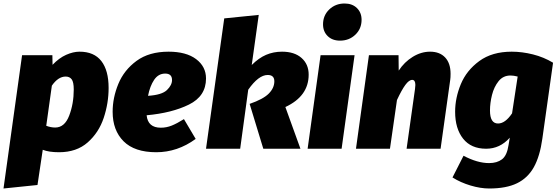

<svg xmlns="http://www.w3.org/2000/svg" viewBox="-48 -849 3179 1096"><path d="M78 -534H251L252 -479Q289 -518 329.5 -536Q370 -554 406 -554Q489 -554 530.5 -500.5Q572 -447 572 -347Q572 -260 544 -176Q516 -92 452.5 -36Q389 20 289 20Q231 20 196 6L166 207L-28 227ZM373 -338Q373 -381 361 -396.5Q349 -412 327 -412Q284 -412 248 -360L216 -131Q242 -121 267 -121Q321 -121 347 -189Q373 -257 373 -338Z M789 -191Q796 -120 870 -120Q902 -120 932 -132Q962 -144 1002 -169L1069 -56Q965 20 844 20Q720 20 657.5 -42.5Q595 -105 595 -211Q595 -291 627.5 -370Q660 -449 731.5 -501.5Q803 -554 914 -554Q1015 -554 1071.5 -511.5Q1128 -469 1128 -401Q1128 -300 1030.5 -252Q933 -204 789 -191ZM934 -392Q934 -429 895 -429Q856 -429 832 -393.5Q808 -358 797 -302Q876 -307 905 -335Q934 -363 934 -392Z M1389 -478Q1429 -518 1471 -536Q1513 -554 1562 -554Q1633 -554 1673.5 -518Q1714 -482 1714 -423Q1714 -300 1581 -238L1667 0H1455L1377 -256Q1455 -283 1486.5 -315Q1518 -347 1518 -385Q1518 -421 1480 -421Q1428 -421 1369 -337L1323 0H1128L1232 -744L1429 -764Z M1902 0H1708L1782 -534H1976ZM1796 -710Q1796 -761 1831.5 -795Q1867 -829 1919 -829Q1963 -829 1989.5 -803Q2016 -777 2016 -736Q2016 -685 1980.5 -651Q1945 -617 1893 -617Q1849 -617 1822.5 -643Q1796 -669 1796 -710Z M2524 -428Q2524 -405 2522 -393L2467 0H2273L2321 -341Q2323 -359 2323 -364Q2323 -393 2305 -393Q2287 -393 2266 -364.5Q2245 -336 2218 -278L2178 0H1984L2058 -534H2227L2228 -446Q2260 -495 2308 -524.5Q2356 -554 2407 -554Q2462 -554 2493 -521Q2524 -488 2524 -428Z M3109 -491 3048 -58Q3034 43 2999.5 105Q2965 167 2903.5 197Q2842 227 2745 227Q2695 227 2638 210Q2581 193 2535 164L2598 40Q2677 82 2744 82Q2789 82 2817.5 60.5Q2846 39 2855 -21L2862 -63Q2806 0 2727 0Q2641 0 2595.5 -57.5Q2550 -115 2550 -211Q2550 -290 2582.5 -368.5Q2615 -447 2688 -500.5Q2761 -554 2873 -554Q2932 -554 2994 -538.5Q3056 -523 3109 -491ZM2749 -218Q2749 -144 2795 -144Q2836 -144 2875 -202L2907 -412Q2884 -418 2866 -418Q2824 -418 2798 -385.5Q2772 -353 2760.5 -307Q2749 -261 2749 -218Z"/></svg>

Font: FiraGO Heavy
Style: Italic
Weight: 900
Italic angle: -8°
Designer: bBox Type GmbH
Foundry: bBox Type GmbH
Version: Version 1.001